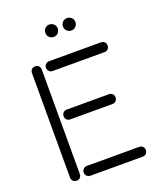

<svg xmlns="http://www.w3.org/2000/svg" viewBox="-161 -971 933 1104"><g transform="rotate(-20 305.5 -419.0)"><path d="M201 -314Q188 -314 179.5 -322.5Q171 -331 171 -344Q171 -357 179.5 -365.5Q188 -374 201 -374H459Q472 -374 480.5 -365.5Q489 -357 489 -344Q489 -331 480.5 -322.5Q472 -314 459 -314ZM199 30Q186 30 177.5 21.5Q169 13 169 0Q169 -13 177.5 -21.5Q186 -30 199 -30H519Q532 -30 540.5 -21.5Q549 -13 549 0Q549 13 540.5 21.5Q532 30 519 30ZM85 -640Q85 -653 93.5 -661.5Q102 -670 115 -670Q128 -670 136.5 -661.5Q145 -653 145 -640V0Q145 13 136.5 21.5Q128 30 115 30Q102 30 93.5 21.5Q85 13 85 0ZM518 -670Q531 -670 539.5 -661.5Q548 -653 548 -640Q548 -627 539.5 -618.5Q531 -610 518 -610H201Q188 -610 179.5 -618.5Q171 -627 171 -640Q171 -653 179.5 -661.5Q188 -670 201 -670ZM382 -868Q397 -868 408.5 -857.5Q420 -847 420 -830Q420 -815 409.5 -803.5Q399 -792 382 -792Q367 -792 355.5 -802.5Q344 -813 344 -830Q344 -845 354.5 -856.5Q365 -868 382 -868ZM274 -868Q289 -868 300.5 -857.5Q312 -847 312 -830Q312 -815 301.5 -803.5Q291 -792 274 -792Q259 -792 247.5 -802.5Q236 -813 236 -830Q236 -845 246.5 -856.5Q257 -868 274 -868Z"/></g></svg>

Font: Beon
Style: Medium
Weight: 500
Designer: BSozoo
Foundry: BSozoo
Version: Version 001.000